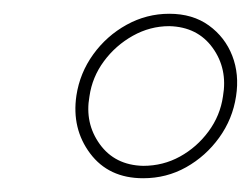

<svg xmlns="http://www.w3.org/2000/svg" viewBox="-20 -720 365 279"><path d="M91 -581Q84 -533 111 -497Q138 -461 188 -461Q222 -461 250.5 -477Q279 -493 298.5 -520Q318 -547 323 -580Q328 -612 317.5 -639Q307 -666 283.5 -683Q260 -700 226 -700Q193 -700 164 -684Q135 -668 115.5 -641Q96 -614 91 -581ZM110 -580Q114 -608 131 -631Q148 -654 173 -668Q198 -682 226 -682Q267 -681 289 -650.5Q311 -620 304 -580Q300 -552 283 -529Q266 -506 241.5 -492.5Q217 -479 188 -479Q147 -480 125 -510.5Q103 -541 110 -580Z"/></svg>

Font: Jost ExtraLight
Style: Italic
Weight: 250
Italic angle: -5°
Version: Version 3.710